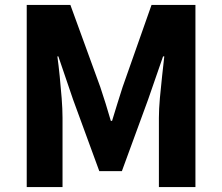

<svg xmlns="http://www.w3.org/2000/svg" viewBox="-20 -763 905 783"><path d="M89 0V-743H267L389 -408Q400 -375 411 -340Q422 -305 432 -270H437Q448 -305 458.5 -340Q469 -375 480 -408L598 -743H777V0H628V-282Q628 -318 632 -362.5Q636 -407 641 -452Q646 -497 650 -533H645L584 -357L477 -65H385L278 -357L218 -533H214Q219 -497 223.5 -452Q228 -407 231.5 -362.5Q235 -318 235 -282V0Z"/></svg>

Font: Noto Sans TC ExtraBold
Style: Regular
Weight: 800
Designer: Ryoko NISHIZUKA  (kana, bopomofo & ideographs); Paul D. Hunt (Latin, Greek & Cyrillic); Sandoll Communications , Soo-you
Foundry: Adobe
Version: Version 2.004-H2;hotconv 1.0.118;makeotfexe 2.5.65603